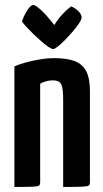

<svg xmlns="http://www.w3.org/2000/svg" viewBox="-20 -740 408 760"><path d="M37 0V-477Q54 -485 81 -492.5Q108 -500 138 -505Q168 -510 193 -510Q245 -510 276 -498Q307 -486 321.5 -457.5Q336 -429 336 -380V-19Q336 -9 331 -5.5Q326 -2 304 -1Q282 0 230 0V-348Q230 -390 222.5 -406Q215 -422 189 -422Q177 -422 163 -418.5Q149 -415 139 -408V-19Q139 -9 134.5 -5.5Q130 -2 108.5 -1Q87 0 37 0ZM191 -546Q184 -546 171.5 -554.5Q159 -563 143.5 -576.5Q128 -590 112.5 -605Q97 -620 85 -633Q73 -646 67 -655Q74 -677 87.5 -698.5Q101 -720 112 -720Q118 -720 128.5 -712Q139 -704 150.5 -692.5Q162 -681 172 -669Q182 -657 188.5 -649Q195 -641 195 -641Q212 -668 227.5 -684Q243 -700 252.5 -707.5Q262 -715 262 -715Q281 -706 292 -694Q303 -682 303 -671Q303 -663 293.5 -648.5Q284 -634 269 -616.5Q254 -599 238 -582.5Q222 -566 209 -556Q196 -546 191 -546Z"/></svg>

Font: Yanone Kaffeesatz SemiBold
Style: Regular
Weight: 600
Designer: Yanone (Cyrillic: Daniel Pouzeot, Huerta Tipografica, and Cyreal)
Foundry: Yanone
Version: Version 2.003